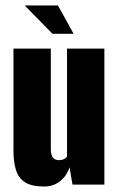

<svg xmlns="http://www.w3.org/2000/svg" viewBox="-20 -672 431 699"><path d="M141 7Q95 7 71 -8.5Q47 -24 38 -53.5Q29 -83 29 -124V-495H165V-130Q165 -118 167.5 -109Q170 -100 176.5 -94.5Q183 -89 195 -89Q203 -89 208.5 -91Q214 -93 218 -96Q222 -99 224 -102V-495H360V0H244L233 -63Q224 -33 199.5 -13Q175 7 141 7ZM171 -549 70 -652H191L248 -549Z"/></svg>

Font: Alumni Sans ExtraBold
Style: Regular
Weight: 800
Designer: Robert E. Leuschke
Foundry: Robert E. Leuschke
Version: Version 1.018